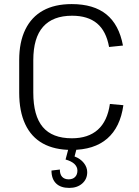

<svg xmlns="http://www.w3.org/2000/svg" viewBox="-20 -727 679 940"><path d="M330 7Q247 7 190 -24.5Q133 -56 103.5 -119Q74 -182 74 -273V-433Q74 -521 104 -582.5Q134 -644 191 -675.5Q248 -707 331 -707Q439 -707 501 -656.5Q563 -606 582 -504L514 -497Q500 -575 455 -612.5Q410 -650 333 -650Q239 -650 191 -596Q143 -542 143 -432V-274Q143 -160 189.5 -105Q236 -50 332 -50Q412 -50 459 -92Q506 -134 518 -218L584 -212Q569 -104 505 -48.5Q441 7 330 7ZM319 193Q277 193 254.5 171Q232 149 232 108L273 103Q273 127 284.5 139Q296 151 316 151Q336 151 347.5 139.5Q359 128 359 108Q359 90 344.5 76Q330 62 301 54L315 1H355L345 39Q374 50 390.5 71Q407 92 407 116Q407 150 382.5 171.5Q358 193 319 193Z"/></svg>

Font: Pathway Extreme 28pt Light
Style: Regular
Weight: 300
Designer: Eduardo Rodriguez Tunni
Foundry: Eduardo Rodriguez Tunni
Version: Version 1.001;gftools[0.9.26]